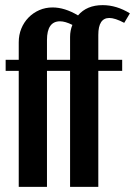

<svg xmlns="http://www.w3.org/2000/svg" viewBox="-20 -728 526 748"><path d="M253 0V-452H163V0H53V-452H2V-495H53V-563Q53 -592 63 -616.5Q73 -641 91 -659.5Q109 -678 133 -688.5Q157 -699 185 -699Q232 -699 284 -668Q318 -708 380 -708Q434 -708 486 -676L464 -639Q428 -658 406 -658Q363 -658 363 -592V-495H456V-452H363V0ZM163 -495H253V-584Q253 -609 262 -631Q234 -645 214 -645Q163 -645 163 -572Z"/></svg>

Font: Moniqa ExtBd Paragraph
Style: Regular
Weight: 800
Designer: Rajesh Rajput
Foundry: Rajesh Rajput
Version: Version 1.000